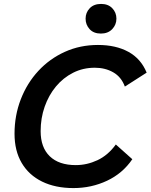

<svg xmlns="http://www.w3.org/2000/svg" viewBox="-20 -949 767 978"><path d="M654 -138Q605 -66 525.5 -28.5Q446 9 354 9Q262 9 194.5 -24Q127 -57 90.5 -119Q54 -181 54 -268Q54 -361 86 -443.5Q118 -526 175.5 -588Q233 -650 310.5 -685Q388 -720 479 -720Q570 -720 634 -685Q698 -650 727 -579L616 -508Q598 -557 557 -580.5Q516 -604 463 -604Q403 -604 352.5 -578.5Q302 -553 265 -508.5Q228 -464 207.5 -405.5Q187 -347 187 -281Q187 -198 233.5 -153Q280 -108 366 -108Q423 -108 476.5 -133Q530 -158 570 -213ZM494 -778Q457 -778 436.5 -800.5Q416 -823 416 -854Q416 -885 437 -907Q458 -929 495 -929Q531 -929 552 -907Q573 -885 573 -854Q573 -823 551.5 -800.5Q530 -778 494 -778Z"/></svg>

Font: Livvic SemiBold
Style: Italic
Weight: 600
Italic angle: -10°
Designer: Jacques Le Bailly, Baron von Fonthausen
Version: Version 1.001; ttfautohint (v1.8.2)